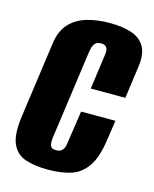

<svg xmlns="http://www.w3.org/2000/svg" viewBox="-97 -666 599 745"><g transform="rotate(15 202.5 -294.0)"><path d="M166 12Q114 12 76 -0.5Q38 -13 21.5 -51Q5 -89 16 -165L58 -466Q65 -517 91.5 -546Q118 -575 159.5 -587.5Q201 -600 252 -600Q305 -600 341 -587.5Q377 -575 393.5 -546Q410 -517 403 -466L385 -335H246L265 -472Q268 -490 265 -499Q262 -508 255.5 -511.5Q249 -515 240 -515Q231 -515 223.5 -511.5Q216 -508 211 -499Q206 -490 203 -472L153 -112Q151 -95 153.5 -85Q156 -75 162 -72Q168 -69 178 -69Q187 -69 194 -72Q201 -75 207 -85Q213 -95 214 -112L233 -239H371L360 -166Q350 -89 324 -51Q298 -13 258.5 -0.5Q219 12 166 12Z"/></g></svg>

Font: Alumni Sans Thin ExtraBold
Style: Italic
Weight: 800
Italic angle: -8°
Version: Version 1.016